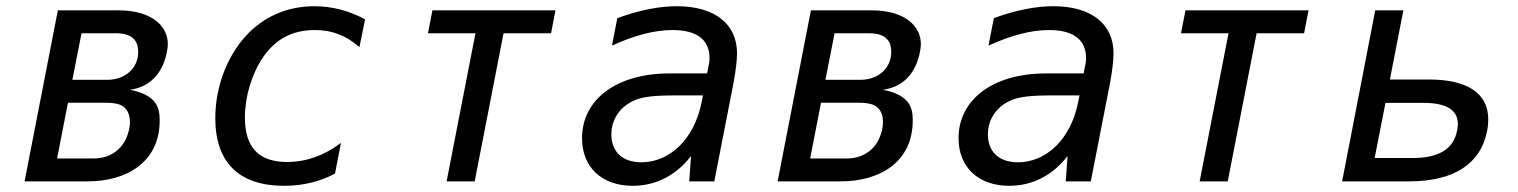

<svg xmlns="http://www.w3.org/2000/svg" viewBox="-20 -580 4856 614"><path d="M58.6 0H260.3C385.7 0 490.7 -62 490.7 -194.8C490.7 -237.3 480 -275.9 395.5 -293C458.5 -301.3 501 -344.2 514.2 -416.5C515.6 -424.3 516.6 -432.1 516.6 -439.9C516.6 -493.2 469.7 -546.9 358.9 -546.9H165ZM211.4 -324.7 240.7 -473.6H351.6C408.7 -473.6 421.9 -444.3 421.9 -414.1C421.9 -359.4 377.9 -324.7 322.8 -324.7ZM162.6 -73.2 197.3 -251.5H315.9C357.4 -251.5 372.6 -243.2 381.8 -232.4C391.1 -221.7 395.5 -206.5 395.5 -189.9C395.5 -179.2 393.6 -167 389.6 -153.8C371.6 -94.7 324.2 -73.2 279.3 -73.2Z M888.2 14.2C949.7 14.2 1003.9 0.5 1051.3 -24.9L1070.3 -123C1016.1 -82 958 -62 898.4 -62C808.1 -62 763.2 -107.9 763.2 -204.1C763.2 -270.5 784.7 -343.8 821.3 -397C859.9 -453.1 912.1 -483.9 986.8 -483.9C1042.5 -483.9 1086.4 -466.8 1129.4 -429.2L1147.5 -518.1C1096.2 -545.9 1042 -560.1 985.4 -560.1C897.9 -560.1 821.8 -526.4 765.1 -463.9C704.1 -396.5 668.5 -299.3 668.5 -202.1C668.5 -60.1 745.1 14.2 888.2 14.2Z M1408.2 0H1498L1590.3 -473.6H1742.2L1756.3 -546.9H1362.8L1348.6 -473.6H1500.5Z M2003.4 14.2C2079.6 14.2 2143.6 -21 2189.9 -81.1L2184.1 0H2264.2L2325.2 -312C2333 -353 2336.9 -387.7 2336.9 -409.7C2336.9 -502.9 2266.1 -560.1 2144.5 -560.1C2086.9 -560.1 2024.4 -547.4 1954.1 -522L1937 -434.1C2009.3 -467.3 2073.7 -483.9 2130.9 -483.9C2206.5 -483.9 2249 -454.6 2249 -394C2249 -387.7 2248.5 -380.9 2247.1 -375L2241.2 -345.2H2121.1C1949.2 -345.2 1841.3 -260.3 1841.3 -138.2C1841.3 -43.9 1905.8 14.2 2003.4 14.2ZM2031.2 -61C1969.7 -61 1935.1 -95.7 1935.1 -149.9C1935.1 -200.2 1964.4 -239.7 2008.3 -258.8C2036.1 -271 2071.3 -274.9 2144 -274.9H2228L2224.1 -254.9C2199.7 -130.9 2118.7 -61 2031.2 -61Z M2466.8 0H2668.5C2793.9 0 2898.9 -62 2898.9 -194.8C2898.9 -237.3 2888.2 -275.9 2803.7 -293C2866.7 -301.3 2909.2 -344.2 2922.4 -416.5C2923.8 -424.3 2924.8 -432.1 2924.8 -439.9C2924.8 -493.2 2877.9 -546.9 2767.1 -546.9H2573.2ZM2619.6 -324.7 2648.9 -473.6H2759.8C2816.9 -473.6 2830.1 -444.3 2830.1 -414.1C2830.1 -359.4 2786.1 -324.7 2731 -324.7ZM2570.8 -73.2 2605.5 -251.5H2724.1C2765.6 -251.5 2780.8 -243.2 2790 -232.4C2799.3 -221.7 2803.7 -206.5 2803.7 -189.9C2803.7 -179.2 2801.8 -167 2797.9 -153.8C2779.8 -94.7 2732.4 -73.2 2687.5 -73.2Z M3207.5 14.2C3283.7 14.2 3347.7 -21 3394 -81.1L3388.2 0H3468.3L3529.3 -312C3537.1 -353 3541 -387.7 3541 -409.7C3541 -502.9 3470.2 -560.1 3348.6 -560.1C3291 -560.1 3228.5 -547.4 3158.2 -522L3141.1 -434.1C3213.4 -467.3 3277.8 -483.9 3335 -483.9C3410.6 -483.9 3453.1 -454.6 3453.1 -394C3453.1 -387.7 3452.6 -380.9 3451.2 -375L3445.3 -345.2H3325.2C3153.3 -345.2 3045.4 -260.3 3045.4 -138.2C3045.4 -43.9 3109.9 14.2 3207.5 14.2ZM3235.4 -61C3173.8 -61 3139.2 -95.7 3139.2 -149.9C3139.2 -200.2 3168.5 -239.7 3212.4 -258.8C3240.2 -271 3275.4 -274.9 3348.1 -274.9H3432.1L3428.2 -254.9C3403.8 -130.9 3322.8 -61 3235.4 -61Z M3816.4 0H3906.2L3998.5 -473.6H4150.4L4164.6 -546.9H3771L3756.8 -473.6H3908.7Z M4272 0H4486.8C4629.4 0 4715.8 -56.2 4735.8 -162.1C4738.3 -174.8 4739.3 -187 4739.3 -198.2C4739.3 -283.2 4670.4 -325.7 4549.8 -325.7H4424.8L4467.8 -546.9H4377.9ZM4376 -74.7 4410.6 -251H4531.7C4600.6 -251 4642.1 -231.4 4642.1 -183.1C4642.1 -176.3 4641.1 -169.4 4639.6 -162.1C4627.9 -102.5 4580.6 -74.7 4497.1 -74.7Z"/></svg>

Font: Hack
Style: Oblique
Weight: 400
Italic angle: -12°
Monospace: yes
Designer: Christopher Simpkins
Foundry: Christopher Simpkins
Version: Version 2.010